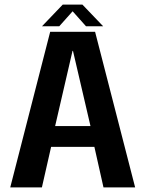

<svg xmlns="http://www.w3.org/2000/svg" viewBox="-20 -814 632 834"><path d="M24.5 0H162L202 -176H390L429.5 0H567L393 -676H198ZM219.5 -266.5 295 -593H297L373 -266.5ZM162.5 -700H237.5L295.5 -765L353.5 -700H428L338 -794H252.5Z"/></svg>

Font: Anybody SemiCondensed SemiBold
Style: Regular
Weight: 600
Width: 4
Version: Version 1.113;gftools[0.9.25]